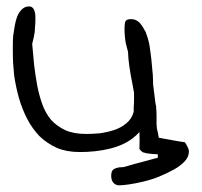

<svg xmlns="http://www.w3.org/2000/svg" viewBox="-20 -468 621 591"><path d="M548.8 -30.3Q539.1 -31.2 517.6 -35.2Q501 -38.1 469.7 -43.9H468.8Q466.8 -52.7 465.8 -60.5Q463.9 -68.4 462.9 -72.3L461.9 -85.9Q461.9 -97.7 461.9 -110.4Q461.9 -123 460.9 -132.8Q460.9 -143.6 459 -146.5Q457 -159.2 455.1 -177.7Q453.1 -192.4 451.2 -209V-214.8Q451.2 -235.4 448.2 -260.7Q446.3 -286.1 442.4 -312.5Q439.5 -338.9 431.6 -360.4L429.7 -365.2L428.7 -370.1L426.8 -372.1Q419.9 -385.7 412.1 -395.5Q400.4 -409.2 382.8 -409.2Q368.2 -409.2 365.2 -400.4Q363.3 -392.6 363.3 -379.9Q363.3 -356.4 367.2 -335L374 -308.6Q375 -285.2 377.9 -265.6Q381.8 -237.3 386.7 -214.8L392.6 -182.6Q392.6 -172.9 392.6 -161.1Q392.6 -149.4 391.6 -138.7Q391.6 -127.9 391.6 -124Q385.7 -101.6 368.2 -87.9Q351.6 -74.2 330.1 -67.4Q308.6 -60.5 286.1 -57.6Q263.7 -55.7 245.1 -55.7Q207 -55.7 180.7 -67.4Q154.3 -80.1 136.7 -99.6Q120.1 -120.1 110.4 -146.5Q100.6 -173.8 94.7 -204.1Q88.9 -235.4 85 -268.6Q82 -299.8 79.1 -333Q82 -343.8 84 -353.5Q85.9 -362.3 86.9 -370.1L87.9 -386.7Q88.9 -394.5 88.9 -405.3V-418Q88.9 -424.8 86.9 -431.6Q85 -439.5 81.1 -443.4Q77.1 -448.2 69.3 -448.2Q56.6 -448.2 47.9 -439.5Q39.1 -431.6 33.2 -418Q28.3 -405.3 25.4 -388.7Q22.5 -373 20.5 -357.4Q19.5 -341.8 19.5 -328.1V-306.6Q19.5 -273.4 23.4 -237.3Q28.3 -202.1 38.1 -167Q47.9 -132.8 63.5 -102.5Q79.1 -72.3 101.6 -48.8Q125 -26.4 155.3 -12.7Q185.5 0 225.6 0Q274.4 0 315.4 -9.8Q357.4 -19.5 386.7 -41Q399.4 -50.8 409.2 -61.5Q410.2 -38.1 409.2 -9.8Q415 -1 422.9 2H424.8L431.6 3.9Q452.1 6.8 465.8 6.8V17.6L454.1 20.5Q441.4 24.4 425.8 28.3L392.6 37.1Q375 42 362.3 45.9Q357.4 46.9 350.6 46.9Q343.8 46.9 336.9 49.8Q330.1 51.8 326.2 56.6Q322.3 62.5 322.3 73.2Q322.3 86.9 329.1 94.7Q336.9 102.5 345.7 102.5Q357.4 102.5 377 99.6Q397.5 96.7 421.9 90.8Q446.3 85 470.7 75.2Q494.1 65.4 515.6 53.7Q536.1 42 548.8 28.3Q561.5 14.6 561.5 -2Q561.5 -7.8 556.6 -17.6Q551.8 -26.4 548.8 -30.3Z"/></svg>

Font: Swanky and Moo Moo Cyrillic
Style: Regular
Weight: 400
Designer: Kimberly Geswein; Denis Ignatov
Foundry: Kimberly Geswein; Denis Ignatov
Version: Version 1.003 June 27, 2018